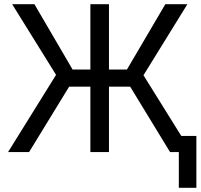

<svg xmlns="http://www.w3.org/2000/svg" viewBox="-20 -727 959 918"><path d="M501 -394.5H586.9L770.5 -707H876L666 -367.2L846.7 -77.1H918.9V170.9H835V0H793L602.5 -312.5H501V0H412.1V-312.5H310.5L119.1 0H18.6L248 -369.1L38.1 -707H144.5L327.1 -394.5H412.1V-707H501Z"/></svg>

Font: Pretendard Std
Style: Regular
Weight: 400
Designer: Base glyphs from Inter by Rasmus Andersson; Hangeul glyphs from Noto Sans CJK(Source Han Sans) by Jang Soo-young and Kan
Foundry: Kil Hyung-jin
Version: Version 1.309